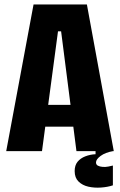

<svg xmlns="http://www.w3.org/2000/svg" viewBox="-20 -680 540 864"><path d="M8 0 131 -660H371L492 0H324L255 -539H241L169 0ZM125 -110V-208H384V-110ZM488 154Q464 162 434 164Q404 166 377.5 160Q351 154 333.5 137Q316 120 316 90Q316 64 329 48Q342 32 364 23.5Q386 15 410 14V-6H489V0Q454 6 433 21.5Q412 37 412 51Q412 61 420.5 65.5Q429 70 442 71Q455 72 467.5 69.5Q480 67 488 65Z"/></svg>

Font: Bricolage Grotesque Condensed ExtraBold
Style: Regular
Weight: 800
Width: 3
Designer: Mathieu Triay
Foundry: Atelier Triay
Version: Version 1.000;gftools[0.9.30]